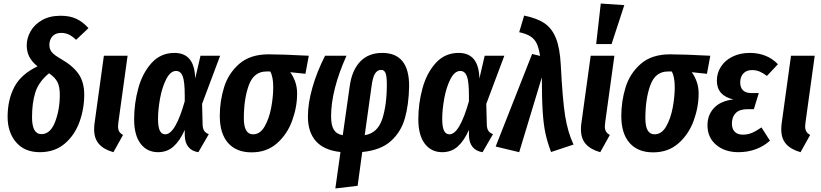

<svg xmlns="http://www.w3.org/2000/svg" viewBox="-20 -845 4638 1085"><path d="M480 -686 410 -620Q389 -640 369.5 -649.5Q350 -659 326 -659Q293 -659 276 -639.5Q259 -620 259 -591Q259 -567 273 -550Q287 -533 326 -511Q392 -473 424 -427Q456 -381 456 -310Q456 -230 429 -155.5Q402 -81 345.5 -33Q289 15 205 15Q119 15 71 -41Q23 -97 23 -185Q23 -280 60.5 -352.5Q98 -425 192 -470Q159 -497 145 -525.5Q131 -554 131 -589Q131 -630 153 -668.5Q175 -707 218 -731.5Q261 -756 323 -756Q376 -756 413 -738Q450 -720 480 -686ZM161 -182Q161 -87 214 -87Q265 -87 291.5 -156.5Q318 -226 318 -309Q318 -355 304.5 -381.5Q291 -408 257 -431Q198 -382 179.5 -322.5Q161 -263 161 -182Z M649 -154Q647 -136 647 -131Q647 -113 653.5 -102Q660 -91 675 -82L621 15Q567 0 539.5 -31Q512 -62 512 -113Q512 -134 514 -146L567 -530H701Z M1083 -401 1113 -530H1224L1122 -258L1125 -139Q1126 -117 1134.5 -105Q1143 -93 1160 -87L1101 15Q1065 10 1045 -14Q1025 -38 1024 -80V-111Q997 -50 961 -17.5Q925 15 873 15Q811 15 774.5 -33Q738 -81 738 -171Q738 -260 761.5 -346Q785 -432 836.5 -489Q888 -546 966 -546Q1080 -546 1083 -401ZM873 -174Q873 -128 883 -107Q893 -86 914 -86Q971 -86 1024 -273V-304Q1024 -384 1012.5 -414Q1001 -444 975 -444Q943 -444 919.5 -398Q896 -352 884.5 -288.5Q873 -225 873 -174Z M1222 -190Q1222 -274 1246.5 -352.5Q1271 -431 1332.5 -484.5Q1394 -538 1498 -538Q1573 -538 1725 -530L1706 -428L1620 -437Q1635 -418 1647 -386.5Q1659 -355 1659 -316Q1659 -240 1631 -163Q1603 -86 1545 -35Q1487 16 1402 16Q1316 16 1269 -37Q1222 -90 1222 -190ZM1524 -352Q1524 -412 1507 -441H1485Q1415 -441 1386.5 -364.5Q1358 -288 1358 -176Q1358 -86 1410 -86Q1450 -86 1475.5 -130.5Q1501 -175 1512.5 -236.5Q1524 -298 1524 -352Z M2292 -357Q2290 -254 2268 -176.5Q2246 -99 2188.5 -47.5Q2131 4 2027 14L2001 205L1875 220L1904 14Q1811 4 1765.5 -47Q1720 -98 1720 -187Q1720 -261 1745.5 -350.5Q1771 -440 1817 -530H1938Q1851 -336 1851 -188Q1851 -137 1866.5 -112Q1882 -87 1917 -81L1956 -356Q1968 -447 2015 -496.5Q2062 -546 2140 -546Q2293 -546 2292 -357ZM2079 -353 2041 -81Q2114 -93 2140 -172Q2166 -251 2166 -367Q2166 -415 2158.5 -432.5Q2151 -450 2134 -450Q2113 -450 2099.5 -429.5Q2086 -409 2079 -353Z M2689 -401 2719 -530H2830L2728 -258L2731 -139Q2732 -117 2740.5 -105Q2749 -93 2766 -87L2707 15Q2671 10 2651 -14Q2631 -38 2630 -80V-111Q2603 -50 2567 -17.5Q2531 15 2479 15Q2417 15 2380.5 -33Q2344 -81 2344 -171Q2344 -260 2367.5 -346Q2391 -432 2442.5 -489Q2494 -546 2572 -546Q2686 -546 2689 -401ZM2479 -174Q2479 -128 2489 -107Q2499 -86 2520 -86Q2577 -86 2630 -273V-304Q2630 -384 2618.5 -414Q2607 -444 2581 -444Q2549 -444 2525.5 -398Q2502 -352 2490.5 -288.5Q2479 -225 2479 -174Z M3149 -478Q3159 -282 3173.5 -190.5Q3188 -99 3221 -28L3094 14Q3074 -39 3063 -88Q3052 -137 3047 -211.5Q3042 -286 3042 -408L2914 15L2781 -17L2987 -540L3032 -529Q3025 -573 3013.5 -598Q3002 -623 2979 -638.5Q2956 -654 2914 -663L2942 -757Q3015 -742 3057 -713.5Q3099 -685 3121.5 -629.5Q3144 -574 3149 -478Z M3400 -154Q3398 -136 3398 -131Q3398 -113 3404.5 -102Q3411 -91 3426 -82L3372 15Q3318 0 3290.5 -31Q3263 -62 3263 -113Q3263 -134 3265 -146L3318 -530H3452ZM3375 -825 3508 -816 3436 -596H3349Z M3491 -190Q3491 -274 3515.5 -352.5Q3540 -431 3601.5 -484.5Q3663 -538 3767 -538Q3842 -538 3994 -530L3975 -428L3889 -437Q3904 -418 3916 -386.5Q3928 -355 3928 -316Q3928 -240 3900 -163Q3872 -86 3814 -35Q3756 16 3671 16Q3585 16 3538 -37Q3491 -90 3491 -190ZM3793 -352Q3793 -412 3776 -441H3754Q3684 -441 3655.5 -364.5Q3627 -288 3627 -176Q3627 -86 3679 -86Q3719 -86 3744.5 -130.5Q3770 -175 3781.5 -236.5Q3793 -298 3793 -352Z M3978 -137Q3978 -196 4015.5 -235.5Q4053 -275 4124 -283Q4031 -305 4031 -389Q4031 -432 4054 -468Q4077 -504 4119.5 -525Q4162 -546 4218 -546Q4265 -546 4305.5 -530Q4346 -514 4376 -482L4314 -416Q4293 -432 4273 -440.5Q4253 -449 4230 -449Q4198 -449 4180.5 -429.5Q4163 -410 4163 -380Q4163 -319 4227 -319H4268L4240 -228H4204Q4159 -228 4137.5 -206Q4116 -184 4116 -147Q4116 -117 4132 -100.5Q4148 -84 4178 -84Q4205 -84 4229 -94Q4253 -104 4283 -125L4331 -50Q4297 -19 4251.5 -2Q4206 15 4153 15Q4076 15 4027 -26.5Q3978 -68 3978 -137Z M4532 -154Q4530 -136 4530 -131Q4530 -113 4536.5 -102Q4543 -91 4558 -82L4504 15Q4450 0 4422.5 -31Q4395 -62 4395 -113Q4395 -134 4397 -146L4450 -530H4584Z"/></svg>

Font: Fira Sans Extra Condensed SemiBold
Style: Italic
Weight: 600
Width: 3
Italic angle: -8°
Designer: Carrois Corporate & Edenspiekermann AG
Foundry: Carrois Corporate GbR & Edenspiekermann AG
Version: Version 4.203